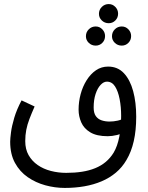

<svg xmlns="http://www.w3.org/2000/svg" viewBox="-20 -735 727 943"><path d="M298 188Q250 188 202.5 175Q155 162 116 135Q77 108 53.5 65Q30 22 30 -39Q30 -54 34 -85Q38 -116 50 -156.5Q62 -197 86 -242L150 -212Q135 -178 124.5 -150.5Q114 -123 109 -97Q104 -71 104 -42Q104 -2 120.5 27Q137 56 165 75.5Q193 95 229.5 104.5Q266 114 305 114Q347 114 382.5 108.5Q418 103 447.5 91Q477 79 499.5 60Q522 41 538 15Q557 -17 566 -64Q575 -111 575 -166Q575 -210 567.5 -248.5Q560 -287 545 -310.5Q530 -334 505 -334Q489 -334 474 -318Q459 -302 449.5 -273.5Q440 -245 440 -207Q440 -180 450.5 -165Q461 -150 479 -144Q497 -138 518 -138Q538 -138 558 -142.5Q578 -147 592 -156L596 -93Q580 -78 555 -72Q530 -66 509 -66Q455 -66 423.5 -85Q392 -104 379 -134Q366 -164 366 -196Q366 -235 376 -272.5Q386 -310 405.5 -341Q425 -372 451.5 -390Q478 -408 511 -408Q558 -408 588.5 -375.5Q619 -343 634 -287.5Q649 -232 649 -162Q649 -95 637 -42Q625 11 601 51Q580 87 549 113Q518 139 479 155.5Q440 172 394.5 180Q349 188 298 188ZM514 -621Q494 -621 480 -634.5Q466 -648 466 -667Q466 -687 480 -701Q494 -715 514 -715Q533 -715 546.5 -701Q560 -687 560 -668Q560 -648 546.5 -634.5Q533 -621 514 -621ZM450 -511Q430 -511 416 -524.5Q402 -538 402 -557Q402 -577 416 -591Q430 -605 450 -605Q469 -605 482.5 -591Q496 -577 496 -558Q496 -538 482.5 -524.5Q469 -511 450 -511ZM578 -511Q558 -511 544 -524.5Q530 -538 530 -557Q530 -577 544 -591Q558 -605 578 -605Q597 -605 610.5 -591Q624 -577 624 -558Q624 -538 610.5 -524.5Q597 -511 578 -511Z"/></svg>

Font: Noto Sans Arabic ExtraCondensed
Style: Regular
Weight: 400
Width: 2
Designer: Monotype Design Team, Nadine Chahine, Nizar Qandah and Khaled Hosny
Foundry: Monotype Imaging Inc.
Version: Version 2.012